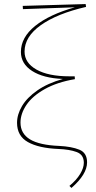

<svg xmlns="http://www.w3.org/2000/svg" viewBox="-20 -731 475 946"><path d="M409 69Q409 128 332 195L322 185Q357 156 375 126Q393 96 393 71Q393 31 357.5 18Q322 5 268 3Q171 -1 117.5 -31Q64 -61 64 -126Q64 -167 88.5 -208.5Q113 -250 164 -285.5Q215 -321 290 -342Q193 -346 138 -381.5Q83 -417 83 -475Q83 -547 153.5 -603.5Q224 -660 349 -695L93 -686L92 -702L402 -711L404 -697Q261 -664 181 -607Q101 -550 101 -477Q101 -421 160 -388Q219 -355 321 -355H348L349 -341Q261 -326 200.5 -292Q140 -258 110.5 -214.5Q81 -171 81 -127Q81 -73 127.5 -44.5Q174 -16 272 -12Q333 -9 371 6.5Q409 22 409 69Z"/></svg>

Font: Ysabeau Thin
Style: Regular
Weight: 200
Designer: Christian Thalmann (Catharsis Fonts)
Version: Version 0.003